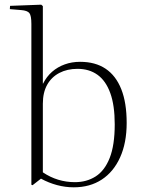

<svg xmlns="http://www.w3.org/2000/svg" viewBox="-20 -786 610 820"><path d="M119 5 114 3V-684Q114 -719 105.5 -730Q97 -741 70 -743L22 -747L23 -761L156 -766L163 -760V-429H164Q179 -459 202.5 -479.5Q226 -500 256.5 -511Q287 -522 322 -522Q387 -522 431 -492.5Q475 -463 498 -405Q521 -347 521 -261Q521 -176 493 -114Q465 -52 414.5 -19Q364 14 295 14Q259 14 223.5 4.5Q188 -5 155 -23ZM300 -8Q350 -8 388.5 -32.5Q427 -57 448.5 -111.5Q470 -166 470 -255Q470 -336 451 -388.5Q432 -441 396.5 -466.5Q361 -492 311 -492Q267 -492 233.5 -474.5Q200 -457 181.5 -424Q163 -391 163 -343V-50Q194 -29 228.5 -18.5Q263 -8 300 -8Z"/></svg>

Font: Literata 60pt ExtraLight
Style: Regular
Weight: 250
Designer: Latin by Veronika Burian and Jose Scaglione. Greek by Irene Vlachou. Cyrillic by Vera Evstafieva.
Foundry: TypeTogether
Version: Version 3.103;gftools[0.9.29]